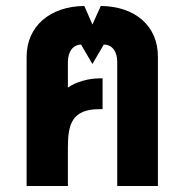

<svg xmlns="http://www.w3.org/2000/svg" viewBox="-20 -622 617 642"><path d="M69 -432V0H207V-127C207 -205 219 -257 313 -257H323V-360H313C276 -360 233 -348 207 -329V-414C207 -450 224 -472 251 -473L289 -408L327 -473C355 -473 372 -450 372 -415V0H508V-433C508 -535 432 -601 317 -602L289 -540L262 -602C147 -601 69 -534 69 -432Z"/></svg>

Font: Vanilla Cream ExtraBold
Style: Regular
Weight: 800
Designer: Jeremy Tribby, Jinavaṁso
Foundry: Tribby Type
Version: Version 1.422;Glyphs 3.1.2 (3151)